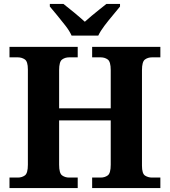

<svg xmlns="http://www.w3.org/2000/svg" viewBox="-20 -951 859 971"><path d="M28 0V-53H70Q91 -53 106 -64Q121 -75 121 -118V-600Q121 -640 105.5 -650.5Q90 -661 70 -661H28V-714H373V-661H330Q309 -661 294 -650Q279 -639 279 -596V-403H540V-596Q540 -639 525 -650Q510 -661 489 -661H446V-714H791V-661H749Q728 -661 713 -650Q698 -639 698 -596V-113Q698 -73 713.5 -63Q729 -53 749 -53H791V0H446V-53H489Q510 -53 525 -64Q540 -75 540 -118V-342H279V-118Q279 -75 294 -64Q309 -53 330 -53H373V0ZM342 -771Q332 -794 311.5 -820.5Q291 -847 269.5 -873Q248 -899 232 -918V-931H301Q322 -915 354.5 -888Q387 -861 409 -841Q424 -855 444 -871.5Q464 -888 484 -904Q504 -920 518 -931H587V-918Q572 -899 550 -873Q528 -847 508 -820.5Q488 -794 477 -771Z"/></svg>

Font: NotoSerif-Bold
Style: Regular
Weight: 700
Designer: Monotype Design Team
Foundry: Monotype Imaging Inc.
Version: Version 2.007; ttfautohint (v1.8) -l 8 -r 50 -G 200 -x 14 -D